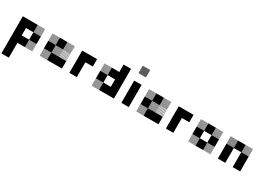

<svg xmlns="http://www.w3.org/2000/svg" viewBox="38 -2116 5257 3733"><g transform="rotate(30 2666.5 -250.0)"><path d="M500.8 -155.8 489.2 -167.5H495L500.8 -161.7ZM500.8 -141.7 475 -167.5H480.8L500.8 -147.5ZM500.8 -127.5 460.8 -167.5H466.7L500.8 -133.3ZM500.8 -113.3 446.7 -167.5H452.5L500.8 -119.2ZM500.8 -99.2 432.5 -167.5H438.3L500.8 -105ZM500.8 -85 418.3 -167.5H424.2L500.8 -90.8ZM500.8 -70.8 404.2 -167.5H410L500.8 -76.7ZM500.8 -56.7 390 -167.5H395.8L500.8 -62.5ZM500.8 -42.5 375.8 -167.5H381.7L500.8 -48.3ZM500.8 -28.3 361.7 -167.5H367.5L500.8 -34.2ZM500.8 -14.2 347.5 -167.5H353.3L500.8 -20ZM500.8 0 333.3 -167.5H339.2L500.8 -5.8ZM487.5 0.8 332.5 -154.2V-160L493.3 0.8ZM473.3 0.8 332.5 -140V-145.8L479.2 0.8ZM459.2 0.8 332.5 -125.8V-131.7L465 0.8ZM445 0.8 332.5 -111.7V-117.5L450.8 0.8ZM430 0.8 332.5 -96.7V-103.3L436.7 0.8ZM416.7 0.8 332.5 -83.3V-89.2L422.5 0.8ZM402.5 0.8 332.5 -69.2V-75L408.3 0.8ZM388.3 0.8 332.5 -55V-60.8L394.2 0.8ZM374.2 0.8 332.5 -40.8V-46.7L380 0.8ZM360 0.8 332.5 -26.7V-32.5L365.8 0.8ZM345.8 0.8 332.5 -12.5V-18.3L351.7 0.8ZM500.8 -489.2 489.2 -500.8H495L500.8 -495ZM500.8 -475 475 -500.8H480.8L500.8 -480.8ZM500.8 -460.8 460.8 -500.8H466.7L500.8 -466.7ZM500.8 -446.7 446.7 -500.8H452.5L500.8 -452.5ZM500.8 -432.5 432.5 -500.8H438.3L500.8 -438.3ZM500.8 -418.3 418.3 -500.8H424.2L500.8 -424.2ZM500.8 -404.2 404.2 -500.8H410L500.8 -410ZM500.8 -390 390 -500.8H395.8L500.8 -395.8ZM500.8 -375.8 375.8 -500.8H381.7L500.8 -381.7ZM500.8 -361.7 361.7 -500.8H367.5L500.8 -367.5ZM500.8 -347.5 347.5 -500.8H353.3L500.8 -353.3ZM500.8 -333.3 333.3 -500.8H339.2L500.8 -339.2ZM487.5 -332.5 332.5 -487.5V-493.3L493.3 -332.5ZM473.3 -332.5 332.5 -473.3V-479.2L479.2 -332.5ZM459.2 -332.5 332.5 -459.2V-465L465 -332.5ZM445 -332.5 332.5 -445V-450.8L450.8 -332.5ZM430 -332.5 332.5 -430V-436.7L436.7 -332.5ZM416.7 -332.5 332.5 -416.7V-422.5L422.5 -332.5ZM402.5 -332.5 332.5 -402.5V-408.3L408.3 -332.5ZM388.3 -332.5 332.5 -388.3V-394.2L394.2 -332.5ZM374.2 -332.5 332.5 -374.2V-380L380 -332.5ZM360 -332.5 332.5 -360V-365.8L365.8 -332.5ZM345.8 -332.5 332.5 -345.8V-351.7L351.7 -332.5ZM0 166.7H166.7V333.3H0ZM0 0H166.7V333.3H0ZM166.7 -166.7H333.3V0H166.7ZM0 -166.7H333.3V0H0ZM0 -166.7H166.7V166.7H0ZM333.3 -333.3H500V-166.7H333.3ZM0 -333.3H166.7V0H0ZM166.7 -500H333.3V-333.3H166.7ZM0 -500H333.3V-333.3H0ZM0 -500H166.7V-166.7H0Z M1000 -166.7H1166.7V0H1000ZM833.3 -166.7H1000V0H833.3ZM834.2 -155.8 822.5 -167.5H828.3L834.2 -161.7ZM834.2 -141.7 808.3 -167.5H814.2L834.2 -147.5ZM834.2 -127.5 794.2 -167.5H800L834.2 -133.3ZM834.2 -113.3 780 -167.5H785.8L834.2 -119.2ZM834.2 -99.2 765.8 -167.5H771.7L834.2 -105ZM834.2 -85 751.7 -167.5H757.5L834.2 -90.8ZM834.2 -70.8 737.5 -167.5H743.3L834.2 -76.7ZM834.2 -56.7 723.3 -167.5H729.2L834.2 -62.5ZM834.2 -42.5 709.2 -167.5H715L834.2 -48.3ZM834.2 -28.3 695 -167.5H700.8L834.2 -34.2ZM834.2 -14.2 680.8 -167.5H686.7L834.2 -20ZM834.2 0 666.7 -167.5H672.5L834.2 -5.8ZM820.8 0.8 665.8 -154.2V-160L826.7 0.8ZM806.7 0.8 665.8 -140V-145.8L812.5 0.8ZM792.5 0.8 665.8 -125.8V-131.7L798.3 0.8ZM778.3 0.8 665.8 -111.7V-117.5L784.2 0.8ZM763.3 0.8 665.8 -96.7V-103.3L770 0.8ZM750 0.8 665.8 -83.3V-89.2L755.8 0.8ZM735.8 0.8 665.8 -69.2V-75L741.7 0.8ZM721.7 0.8 665.8 -55V-60.8L727.5 0.8ZM707.5 0.8 665.8 -40.8V-46.7L713.3 0.8ZM693.3 0.8 665.8 -26.7V-32.5L699.2 0.8ZM679.2 0.8 665.8 -12.5V-18.3L685 0.8ZM1000.8 -163.3 996.7 -167.5H1000.8ZM1000.8 -142.5 975.8 -167.5H981.7L1000.8 -148.3ZM1000.8 -121.7 955 -167.5H960.8L1000.8 -127.5ZM1000.8 -100.8 934.2 -167.5H940L1000.8 -106.7ZM1000.8 -80 913.3 -167.5H919.2L1000.8 -85.8ZM1000.8 -59.2 892.5 -167.5H898.3L1000.8 -65ZM1000.8 -38.3 871.7 -167.5H876.7L1000.8 -43.3ZM1000.8 -17.5 850.8 -167.5H856.7L1000.8 -23.3ZM998.3 0.8 832.5 -165 835.8 -167.5 1000.8 -2.5ZM977.5 0.8 832.5 -144.2V-150L983.3 0.8ZM956.7 0.8 832.5 -123.3V-129.2L962.5 0.8ZM935.8 0.8 832.5 -102.5V-108.3L941.7 0.8ZM915 0.8 832.5 -81.7V-86.7L920 0.8ZM894.2 0.8 832.5 -60.8V-66.7L900 0.8ZM873.3 0.8 832.5 -40V-45.8L879.2 0.8ZM852.5 0.8 832.5 -19.2V-25L858.3 0.8ZM1000.8 -167.5H1002.5L1000.8 -169.2ZM834.2 -155.8 822.5 -167.5H828.3L834.2 -161.7ZM834.2 -141.7 808.3 -167.5H814.2L834.2 -147.5ZM834.2 -127.5 794.2 -167.5H800L834.2 -133.3ZM834.2 -113.3 780 -167.5H785.8L834.2 -119.2ZM834.2 -99.2 765.8 -167.5H771.7L834.2 -105ZM834.2 -85 751.7 -167.5H757.5L834.2 -90.8ZM834.2 -70.8 737.5 -167.5H743.3L834.2 -76.7ZM834.2 -56.7 723.3 -167.5H729.2L834.2 -62.5ZM834.2 -42.5 709.2 -167.5H715L834.2 -48.3ZM834.2 -28.3 695 -167.5H700.8L834.2 -34.2ZM834.2 -14.2 680.8 -167.5H686.7L834.2 -20ZM834.2 0 666.7 -167.5H672.5L834.2 -5.8ZM820.8 0.8 665.8 -154.2V-160L826.7 0.8ZM806.7 0.8 665.8 -140V-145.8L812.5 0.8ZM792.5 0.8 665.8 -125.8V-131.7L798.3 0.8ZM778.3 0.8 665.8 -111.7V-117.5L784.2 0.8ZM763.3 0.8 665.8 -96.7V-103.3L770 0.8ZM750 0.8 665.8 -83.3V-89.2L755.8 0.8ZM735.8 0.8 665.8 -69.2V-75L741.7 0.8ZM721.7 0.8 665.8 -55V-60.8L727.5 0.8ZM707.5 0.8 665.8 -40.8V-46.7L713.3 0.8ZM693.3 0.8 665.8 -26.7V-32.5L699.2 0.8ZM679.2 0.8 665.8 -12.5V-18.3L685 0.8ZM1167.5 -330 1163.3 -334.2H1167.5ZM1167.5 -309.2 1142.5 -334.2H1148.3L1167.5 -315ZM1167.5 -288.3 1121.7 -334.2H1127.5L1167.5 -294.2ZM1167.5 -267.5 1100.8 -334.2H1106.7L1167.5 -273.3ZM1167.5 -246.7 1080 -334.2H1085.8L1167.5 -252.5ZM1167.5 -225.8 1059.2 -334.2H1065L1167.5 -231.7ZM1167.5 -205 1038.3 -334.2H1043.3L1167.5 -210ZM1167.5 -184.2 1017.5 -334.2H1023.3L1167.5 -190ZM1165 -165.8 999.2 -331.7 1002.5 -334.2 1167.5 -169.2ZM1144.2 -165.8 999.2 -310.8V-316.7L1150 -165.8ZM1123.3 -165.8 999.2 -290V-295.8L1129.2 -165.8ZM1102.5 -165.8 999.2 -269.2V-275L1108.3 -165.8ZM1081.7 -165.8 999.2 -248.3V-253.3L1086.7 -165.8ZM1060.8 -165.8 999.2 -227.5V-233.3L1066.7 -165.8ZM1040 -165.8 999.2 -206.7V-212.5L1045.8 -165.8ZM1019.2 -165.8 999.2 -185.8V-191.7L1025 -165.8ZM1167.5 -334.2H1169.2L1167.5 -335.8ZM1000.8 -322.5 989.2 -334.2H995L1000.8 -328.3ZM1000.8 -308.3 975 -334.2H980.8L1000.8 -314.2ZM1000.8 -294.2 960.8 -334.2H966.7L1000.8 -300ZM1000.8 -280 946.7 -334.2H952.5L1000.8 -285.8ZM1000.8 -265.8 932.5 -334.2H938.3L1000.8 -271.7ZM1000.8 -251.7 918.3 -334.2H924.2L1000.8 -257.5ZM1000.8 -237.5 904.2 -334.2H910L1000.8 -243.3ZM1000.8 -223.3 890 -334.2H895.8L1000.8 -229.2ZM1000.8 -209.2 875.8 -334.2H881.7L1000.8 -215ZM1000.8 -195 861.7 -334.2H867.5L1000.8 -200.8ZM1000.8 -180.8 847.5 -334.2H853.3L1000.8 -186.7ZM1000.8 -166.7 833.3 -334.2H839.2L1000.8 -172.5ZM987.5 -165.8 832.5 -320.8V-326.7L993.3 -165.8ZM973.3 -165.8 832.5 -306.7V-312.5L979.2 -165.8ZM959.2 -165.8 832.5 -292.5V-298.3L965 -165.8ZM945 -165.8 832.5 -278.3V-284.2L950.8 -165.8ZM930 -165.8 832.5 -263.3V-270L936.7 -165.8ZM916.7 -165.8 832.5 -250V-255.8L922.5 -165.8ZM902.5 -165.8 832.5 -235.8V-241.7L908.3 -165.8ZM888.3 -165.8 832.5 -221.7V-227.5L894.2 -165.8ZM874.2 -165.8 832.5 -207.5V-213.3L880 -165.8ZM860 -165.8 832.5 -193.3V-199.2L865.8 -165.8ZM845.8 -165.8 832.5 -179.2V-185L851.7 -165.8ZM1167.5 -489.2 1155.8 -500.8H1161.7L1167.5 -495ZM1167.5 -475 1141.7 -500.8H1147.5L1167.5 -480.8ZM1167.5 -460.8 1127.5 -500.8H1133.3L1167.5 -466.7ZM1167.5 -446.7 1113.3 -500.8H1119.2L1167.5 -452.5ZM1167.5 -432.5 1099.2 -500.8H1105L1167.5 -438.3ZM1167.5 -418.3 1085 -500.8H1090.8L1167.5 -424.2ZM1167.5 -404.2 1070.8 -500.8H1076.7L1167.5 -410ZM1167.5 -390 1056.7 -500.8H1062.5L1167.5 -395.8ZM1167.5 -375.8 1042.5 -500.8H1048.3L1167.5 -381.7ZM1167.5 -361.7 1028.3 -500.8H1034.2L1167.5 -367.5ZM1167.5 -347.5 1014.2 -500.8H1020L1167.5 -353.3ZM1167.5 -333.3 1000 -500.8H1005.8L1167.5 -339.2ZM1154.2 -332.5 999.2 -487.5V-493.3L1160 -332.5ZM1140 -332.5 999.2 -473.3V-479.2L1145.8 -332.5ZM1125.8 -332.5 999.2 -459.2V-465L1131.7 -332.5ZM1111.7 -332.5 999.2 -445V-450.8L1117.5 -332.5ZM1096.7 -332.5 999.2 -430V-436.7L1103.3 -332.5ZM1083.3 -332.5 999.2 -416.7V-422.5L1089.2 -332.5ZM1069.2 -332.5 999.2 -402.5V-408.3L1075 -332.5ZM1055 -332.5 999.2 -388.3V-394.2L1060.8 -332.5ZM1040.8 -332.5 999.2 -374.2V-380L1046.7 -332.5ZM1026.7 -332.5 999.2 -360V-365.8L1032.5 -332.5ZM1012.5 -332.5 999.2 -345.8V-351.7L1018.3 -332.5ZM834.2 -489.2 822.5 -500.8H828.3L834.2 -495ZM834.2 -475 808.3 -500.8H814.2L834.2 -480.8ZM834.2 -460.8 794.2 -500.8H800L834.2 -466.7ZM834.2 -446.7 780 -500.8H785.8L834.2 -452.5ZM834.2 -432.5 765.8 -500.8H771.7L834.2 -438.3ZM834.2 -418.3 751.7 -500.8H757.5L834.2 -424.2ZM834.2 -404.2 737.5 -500.8H743.3L834.2 -410ZM834.2 -390 723.3 -500.8H729.2L834.2 -395.8ZM834.2 -375.8 709.2 -500.8H715L834.2 -381.7ZM834.2 -361.7 695 -500.8H700.8L834.2 -367.5ZM834.2 -347.5 680.8 -500.8H686.7L834.2 -353.3ZM834.2 -333.3 666.7 -500.8H672.5L834.2 -339.2ZM820.8 -332.5 665.8 -487.5V-493.3L826.7 -332.5ZM806.7 -332.5 665.8 -473.3V-479.2L812.5 -332.5ZM792.5 -332.5 665.8 -459.2V-465L798.3 -332.5ZM778.3 -332.5 665.8 -445V-450.8L784.2 -332.5ZM763.3 -332.5 665.8 -430V-436.7L770 -332.5ZM750 -332.5 665.8 -416.7V-422.5L755.8 -332.5ZM735.8 -332.5 665.8 -402.5V-408.3L741.7 -332.5ZM721.7 -332.5 665.8 -388.3V-394.2L727.5 -332.5ZM707.5 -332.5 665.8 -374.2V-380L713.3 -332.5ZM693.3 -332.5 665.8 -360V-365.8L699.2 -332.5ZM679.2 -332.5 665.8 -345.8V-351.7L685 -332.5ZM666.7 -333.3H833.3V-166.7H666.7ZM833.3 -500H1000V-333.3H833.3Z M1333.3 -166.7H1500V0H1333.3ZM1333.3 -333.3H1500V0H1333.3ZM1500 -500H1666.7V-333.3H1500ZM1333.3 -500H1666.7V-333.3H1333.3ZM1333.3 -500H1500V-166.7H1333.3Z M2000.8 -155.8 1989.2 -167.5H1995L2000.8 -161.7ZM2000.8 -141.7 1975 -167.5H1980.8L2000.8 -147.5ZM2000.8 -127.5 1960.8 -167.5H1966.7L2000.8 -133.3ZM2000.8 -113.3 1946.7 -167.5H1952.5L2000.8 -119.2ZM2000.8 -99.2 1932.5 -167.5H1938.3L2000.8 -105ZM2000.8 -85 1918.3 -167.5H1924.2L2000.8 -90.8ZM2000.8 -70.8 1904.2 -167.5H1910L2000.8 -76.7ZM2000.8 -56.7 1890 -167.5H1895.8L2000.8 -62.5ZM2000.8 -42.5 1875.8 -167.5H1881.7L2000.8 -48.3ZM2000.8 -28.3 1861.7 -167.5H1867.5L2000.8 -34.2ZM2000.8 -14.2 1847.5 -167.5H1853.3L2000.8 -20ZM2000.8 0 1833.3 -167.5H1839.2L2000.8 -5.8ZM1987.5 0.8 1832.5 -154.2V-160L1993.3 0.8ZM1973.3 0.8 1832.5 -140V-145.8L1979.2 0.8ZM1959.2 0.8 1832.5 -125.8V-131.7L1965 0.8ZM1945 0.8 1832.5 -111.7V-117.5L1950.8 0.8ZM1930 0.8 1832.5 -96.7V-103.3L1936.7 0.8ZM1916.7 0.8 1832.5 -83.3V-89.2L1922.5 0.8ZM1902.5 0.8 1832.5 -69.2V-75L1908.3 0.8ZM1888.3 0.8 1832.5 -55V-60.8L1894.2 0.8ZM1874.2 0.8 1832.5 -40.8V-46.7L1880 0.8ZM1860 0.8 1832.5 -26.7V-32.5L1865.8 0.8ZM1845.8 0.8 1832.5 -12.5V-18.3L1851.7 0.8ZM2000.8 -489.2 1989.2 -500.8H1995L2000.8 -495ZM2000.8 -475 1975 -500.8H1980.8L2000.8 -480.8ZM2000.8 -460.8 1960.8 -500.8H1966.7L2000.8 -466.7ZM2000.8 -446.7 1946.7 -500.8H1952.5L2000.8 -452.5ZM2000.8 -432.5 1932.5 -500.8H1938.3L2000.8 -438.3ZM2000.8 -418.3 1918.3 -500.8H1924.2L2000.8 -424.2ZM2000.8 -404.2 1904.2 -500.8H1910L2000.8 -410ZM2000.8 -390 1890 -500.8H1895.8L2000.8 -395.8ZM2000.8 -375.8 1875.8 -500.8H1881.7L2000.8 -381.7ZM2000.8 -361.7 1861.7 -500.8H1867.5L2000.8 -367.5ZM2000.8 -347.5 1847.5 -500.8H1853.3L2000.8 -353.3ZM2000.8 -333.3 1833.3 -500.8H1839.2L2000.8 -339.2ZM1987.5 -332.5 1832.5 -487.5V-493.3L1993.3 -332.5ZM1973.3 -332.5 1832.5 -473.3V-479.2L1979.2 -332.5ZM1959.2 -332.5 1832.5 -459.2V-465L1965 -332.5ZM1945 -332.5 1832.5 -445V-450.8L1950.8 -332.5ZM1930 -332.5 1832.5 -430V-436.7L1936.7 -332.5ZM1916.7 -332.5 1832.5 -416.7V-422.5L1922.5 -332.5ZM1902.5 -332.5 1832.5 -402.5V-408.3L1908.3 -332.5ZM1888.3 -332.5 1832.5 -388.3V-394.2L1894.2 -332.5ZM1874.2 -332.5 1832.5 -374.2V-380L1880 -332.5ZM1860 -332.5 1832.5 -360V-365.8L1865.8 -332.5ZM1845.8 -332.5 1832.5 -345.8V-351.7L1851.7 -332.5ZM2166.7 -166.7H2333.3V0H2166.7ZM2000 -166.7H2333.3V0H2000ZM2166.7 -333.3H2333.3V0H2166.7ZM1833.3 -333.3H2000V-166.7H1833.3ZM2166.7 -500H2333.3V-166.7H2166.7ZM2000 -500H2333.3V-333.3H2000ZM2166.7 -666.7H2333.3V-333.3H2166.7Z M2667.5 -826.7 2660 -834.2H2665.8L2667.5 -832.5ZM2667.5 -817.5 2650.8 -834.2H2656.7L2667.5 -823.3ZM2667.5 -808.3 2641.7 -834.2H2647.5L2667.5 -814.2ZM2667.5 -799.2 2632.5 -834.2H2638.3L2667.5 -805ZM2667.5 -790 2623.3 -834.2H2629.2L2667.5 -795.8ZM2667.5 -780.8 2614.2 -834.2H2620L2667.5 -786.7ZM2667.5 -771.7 2605 -834.2H2610.8L2667.5 -777.5ZM2667.5 -762.5 2595.8 -834.2H2601.7L2667.5 -768.3ZM2667.5 -753.3 2586.7 -834.2H2592.5L2667.5 -759.2ZM2667.5 -744.2 2577.5 -834.2H2583.3L2667.5 -750ZM2667.5 -735 2568.3 -834.2H2574.2L2667.5 -740.8ZM2667.5 -725.8 2559.2 -834.2H2565L2667.5 -731.7ZM2667.5 -716.7 2550 -834.2H2555.8L2667.5 -722.5ZM2667.5 -707.5 2540.8 -834.2H2546.7L2667.5 -713.3ZM2667.5 -698.3 2531.7 -834.2H2537.5L2667.5 -704.2ZM2667.5 -689.2 2522.5 -834.2H2528.3L2667.5 -695ZM2667.5 -680 2513.3 -834.2H2519.2L2667.5 -685.8ZM2667.5 -670.8 2504.2 -834.2H2510L2667.5 -676.7ZM2663.3 -665.8 2499.2 -830 2500.8 -834.2 2667.5 -667.5ZM2654.2 -665.8 2499.2 -820.8V-826.7L2660 -665.8ZM2645 -665.8 2499.2 -811.7V-817.5L2650.8 -665.8ZM2635.8 -665.8 2499.2 -802.5V-808.3L2641.7 -665.8ZM2626.7 -665.8 2499.2 -793.3V-799.2L2632.5 -665.8ZM2617.5 -665.8 2499.2 -784.2V-790L2623.3 -665.8ZM2608.3 -665.8 2499.2 -775V-780.8L2614.2 -665.8ZM2599.2 -665.8 2499.2 -765.8V-771.7L2605 -665.8ZM2590 -665.8 2499.2 -756.7V-762.5L2595.8 -665.8ZM2580.8 -665.8 2499.2 -747.5V-753.3L2586.7 -665.8ZM2571.7 -665.8 2499.2 -738.3V-744.2L2577.5 -665.8ZM2562.5 -665.8 2499.2 -729.2V-735L2568.3 -665.8ZM2553.3 -665.8 2499.2 -720V-725.8L2559.2 -665.8ZM2543.3 -665.8 2499.2 -710V-716.7L2550 -665.8ZM2535 -665.8 2499.2 -701.7V-707.5L2540.8 -665.8ZM2525.8 -665.8 2499.2 -692.5V-698.3L2531.7 -665.8ZM2516.7 -665.8 2499.2 -683.3V-689.2L2522.5 -665.8ZM2507.5 -665.8 2499.2 -674.2V-680L2513.3 -665.8ZM2500 -166.7H2666.7V0H2500ZM2500 -333.3H2666.7V0H2500ZM2500 -500H2666.7V-166.7H2500Z M3166.7 -166.7H3333.3V0H3166.7ZM3000 -166.7H3166.7V0H3000ZM3000.8 -155.8 2989.2 -167.5H2995L3000.8 -161.7ZM3000.8 -141.7 2975 -167.5H2980.8L3000.8 -147.5ZM3000.8 -127.5 2960.8 -167.5H2966.7L3000.8 -133.3ZM3000.8 -113.3 2946.7 -167.5H2952.5L3000.8 -119.2ZM3000.8 -99.2 2932.5 -167.5H2938.3L3000.8 -105ZM3000.8 -85 2918.3 -167.5H2924.2L3000.8 -90.8ZM3000.8 -70.8 2904.2 -167.5H2910L3000.8 -76.7ZM3000.8 -56.7 2890 -167.5H2895.8L3000.8 -62.5ZM3000.8 -42.5 2875.8 -167.5H2881.7L3000.8 -48.3ZM3000.8 -28.3 2861.7 -167.5H2867.5L3000.8 -34.2ZM3000.8 -14.2 2847.5 -167.5H2853.3L3000.8 -20ZM3000.8 0 2833.3 -167.5H2839.2L3000.8 -5.8ZM2987.5 0.8 2832.5 -154.2V-160L2993.3 0.8ZM2973.3 0.8 2832.5 -140V-145.8L2979.2 0.8ZM2959.2 0.8 2832.5 -125.8V-131.7L2965 0.8ZM2945 0.8 2832.5 -111.7V-117.5L2950.8 0.8ZM2930 0.8 2832.5 -96.7V-103.3L2936.7 0.8ZM2916.7 0.8 2832.5 -83.3V-89.2L2922.5 0.8ZM2902.5 0.8 2832.5 -69.2V-75L2908.3 0.8ZM2888.3 0.8 2832.5 -55V-60.8L2894.2 0.8ZM2874.2 0.8 2832.5 -40.8V-46.7L2880 0.8ZM2860 0.8 2832.5 -26.7V-32.5L2865.8 0.8ZM2845.8 0.8 2832.5 -12.5V-18.3L2851.7 0.8ZM3167.5 -163.3 3163.3 -167.5H3167.5ZM3167.5 -142.5 3142.5 -167.5H3148.3L3167.5 -148.3ZM3167.5 -121.7 3121.7 -167.5H3127.5L3167.5 -127.5ZM3167.5 -100.8 3100.8 -167.5H3106.7L3167.5 -106.7ZM3167.5 -80 3080 -167.5H3085.8L3167.5 -85.8ZM3167.5 -59.2 3059.2 -167.5H3065L3167.5 -65ZM3167.5 -38.3 3038.3 -167.5H3043.3L3167.5 -43.3ZM3167.5 -17.5 3017.5 -167.5H3023.3L3167.5 -23.3ZM3165 0.8 2999.2 -165 3002.5 -167.5 3167.5 -2.5ZM3144.2 0.8 2999.2 -144.2V-150L3150 0.8ZM3123.3 0.8 2999.2 -123.3V-129.2L3129.2 0.8ZM3102.5 0.8 2999.2 -102.5V-108.3L3108.3 0.8ZM3081.7 0.8 2999.2 -81.7V-86.7L3086.7 0.8ZM3060.8 0.8 2999.2 -60.8V-66.7L3066.7 0.8ZM3040 0.8 2999.2 -40V-45.8L3045.8 0.8ZM3019.2 0.8 2999.2 -19.2V-25L3025 0.8ZM3167.5 -167.5H3169.2L3167.5 -169.2ZM3000.8 -155.8 2989.2 -167.5H2995L3000.8 -161.7ZM3000.8 -141.7 2975 -167.5H2980.8L3000.8 -147.5ZM3000.8 -127.5 2960.8 -167.5H2966.7L3000.8 -133.3ZM3000.8 -113.3 2946.7 -167.5H2952.5L3000.8 -119.2ZM3000.8 -99.2 2932.5 -167.5H2938.3L3000.8 -105ZM3000.8 -85 2918.3 -167.5H2924.2L3000.8 -90.8ZM3000.8 -70.8 2904.2 -167.5H2910L3000.8 -76.7ZM3000.8 -56.7 2890 -167.5H2895.8L3000.8 -62.5ZM3000.8 -42.5 2875.8 -167.5H2881.7L3000.8 -48.3ZM3000.8 -28.3 2861.7 -167.5H2867.5L3000.8 -34.2ZM3000.8 -14.2 2847.5 -167.5H2853.3L3000.8 -20ZM3000.8 0 2833.3 -167.5H2839.2L3000.8 -5.8ZM2987.5 0.8 2832.5 -154.2V-160L2993.3 0.8ZM2973.3 0.8 2832.5 -140V-145.8L2979.2 0.8ZM2959.2 0.8 2832.5 -125.8V-131.7L2965 0.8ZM2945 0.8 2832.5 -111.7V-117.5L2950.8 0.8ZM2930 0.8 2832.5 -96.7V-103.3L2936.7 0.8ZM2916.7 0.8 2832.5 -83.3V-89.2L2922.5 0.8ZM2902.5 0.8 2832.5 -69.2V-75L2908.3 0.8ZM2888.3 0.8 2832.5 -55V-60.8L2894.2 0.8ZM2874.2 0.8 2832.5 -40.8V-46.7L2880 0.8ZM2860 0.8 2832.5 -26.7V-32.5L2865.8 0.8ZM2845.8 0.8 2832.5 -12.5V-18.3L2851.7 0.8ZM3334.2 -330 3330 -334.2H3334.2ZM3334.2 -309.2 3309.2 -334.2H3315L3334.2 -315ZM3334.2 -288.3 3288.3 -334.2H3294.2L3334.2 -294.2ZM3334.2 -267.5 3267.5 -334.2H3273.3L3334.2 -273.3ZM3334.2 -246.7 3246.7 -334.2H3252.5L3334.2 -252.5ZM3334.2 -225.8 3225.8 -334.2H3231.7L3334.2 -231.7ZM3334.2 -205 3205 -334.2H3210L3334.2 -210ZM3334.2 -184.2 3184.2 -334.2H3190L3334.2 -190ZM3331.7 -165.8 3165.8 -331.7 3169.2 -334.2 3334.2 -169.2ZM3310.8 -165.8 3165.8 -310.8V-316.7L3316.7 -165.8ZM3290 -165.8 3165.8 -290V-295.8L3295.8 -165.8ZM3269.2 -165.8 3165.8 -269.2V-275L3275 -165.8ZM3248.3 -165.8 3165.8 -248.3V-253.3L3253.3 -165.8ZM3227.5 -165.8 3165.8 -227.5V-233.3L3233.3 -165.8ZM3206.7 -165.8 3165.8 -206.7V-212.5L3212.5 -165.8ZM3185.8 -165.8 3165.8 -185.8V-191.7L3191.7 -165.8ZM3334.2 -334.2H3335.8L3334.2 -335.8ZM3167.5 -322.5 3155.8 -334.2H3161.7L3167.5 -328.3ZM3167.5 -308.3 3141.7 -334.2H3147.5L3167.5 -314.2ZM3167.5 -294.2 3127.5 -334.2H3133.3L3167.5 -300ZM3167.5 -280 3113.3 -334.2H3119.2L3167.5 -285.8ZM3167.5 -265.8 3099.2 -334.2H3105L3167.5 -271.7ZM3167.5 -251.7 3085 -334.2H3090.8L3167.5 -257.5ZM3167.5 -237.5 3070.8 -334.2H3076.7L3167.5 -243.3ZM3167.5 -223.3 3056.7 -334.2H3062.5L3167.5 -229.2ZM3167.5 -209.2 3042.5 -334.2H3048.3L3167.5 -215ZM3167.5 -195 3028.3 -334.2H3034.2L3167.5 -200.8ZM3167.5 -180.8 3014.2 -334.2H3020L3167.5 -186.7ZM3167.5 -166.7 3000 -334.2H3005.8L3167.5 -172.5ZM3154.2 -165.8 2999.2 -320.8V-326.7L3160 -165.8ZM3140 -165.8 2999.2 -306.7V-312.5L3145.8 -165.8ZM3125.8 -165.8 2999.2 -292.5V-298.3L3131.7 -165.8ZM3111.7 -165.8 2999.2 -278.3V-284.2L3117.5 -165.8ZM3096.7 -165.8 2999.2 -263.3V-270L3103.3 -165.8ZM3083.3 -165.8 2999.2 -250V-255.8L3089.2 -165.8ZM3069.2 -165.8 2999.2 -235.8V-241.7L3075 -165.8ZM3055 -165.8 2999.2 -221.7V-227.5L3060.8 -165.8ZM3040.8 -165.8 2999.2 -207.5V-213.3L3046.7 -165.8ZM3026.7 -165.8 2999.2 -193.3V-199.2L3032.5 -165.8ZM3012.5 -165.8 2999.2 -179.2V-185L3018.3 -165.8ZM3334.2 -489.2 3322.5 -500.8H3328.3L3334.2 -495ZM3334.2 -475 3308.3 -500.8H3314.2L3334.2 -480.8ZM3334.2 -460.8 3294.2 -500.8H3300L3334.2 -466.7ZM3334.2 -446.7 3280 -500.8H3285.8L3334.2 -452.5ZM3334.2 -432.5 3265.8 -500.8H3271.7L3334.2 -438.3ZM3334.2 -418.3 3251.7 -500.8H3257.5L3334.2 -424.2ZM3334.2 -404.2 3237.5 -500.8H3243.3L3334.2 -410ZM3334.2 -390 3223.3 -500.8H3229.2L3334.2 -395.8ZM3334.2 -375.8 3209.2 -500.8H3215L3334.2 -381.7ZM3334.2 -361.7 3195 -500.8H3200.8L3334.2 -367.5ZM3334.2 -347.5 3180.8 -500.8H3186.7L3334.2 -353.3ZM3334.2 -333.3 3166.7 -500.8H3172.5L3334.2 -339.2ZM3320.8 -332.5 3165.8 -487.5V-493.3L3326.7 -332.5ZM3306.7 -332.5 3165.8 -473.3V-479.2L3312.5 -332.5ZM3292.5 -332.5 3165.8 -459.2V-465L3298.3 -332.5ZM3278.3 -332.5 3165.8 -445V-450.8L3284.2 -332.5ZM3263.3 -332.5 3165.8 -430V-436.7L3270 -332.5ZM3250 -332.5 3165.8 -416.7V-422.5L3255.8 -332.5ZM3235.8 -332.5 3165.8 -402.5V-408.3L3241.7 -332.5ZM3221.7 -332.5 3165.8 -388.3V-394.2L3227.5 -332.5ZM3207.5 -332.5 3165.8 -374.2V-380L3213.3 -332.5ZM3193.3 -332.5 3165.8 -360V-365.8L3199.2 -332.5ZM3179.2 -332.5 3165.8 -345.8V-351.7L3185 -332.5ZM3000.8 -489.2 2989.2 -500.8H2995L3000.8 -495ZM3000.8 -475 2975 -500.8H2980.8L3000.8 -480.8ZM3000.8 -460.8 2960.8 -500.8H2966.7L3000.8 -466.7ZM3000.8 -446.7 2946.7 -500.8H2952.5L3000.8 -452.5ZM3000.8 -432.5 2932.5 -500.8H2938.3L3000.8 -438.3ZM3000.8 -418.3 2918.3 -500.8H2924.2L3000.8 -424.2ZM3000.8 -404.2 2904.2 -500.8H2910L3000.8 -410ZM3000.8 -390 2890 -500.8H2895.8L3000.8 -395.8ZM3000.8 -375.8 2875.8 -500.8H2881.7L3000.8 -381.7ZM3000.8 -361.7 2861.7 -500.8H2867.5L3000.8 -367.5ZM3000.8 -347.5 2847.5 -500.8H2853.3L3000.8 -353.3ZM3000.8 -333.3 2833.3 -500.8H2839.2L3000.8 -339.2ZM2987.5 -332.5 2832.5 -487.5V-493.3L2993.3 -332.5ZM2973.3 -332.5 2832.5 -473.3V-479.2L2979.2 -332.5ZM2959.2 -332.5 2832.5 -459.2V-465L2965 -332.5ZM2945 -332.5 2832.5 -445V-450.8L2950.8 -332.5ZM2930 -332.5 2832.5 -430V-436.7L2936.7 -332.5ZM2916.7 -332.5 2832.5 -416.7V-422.5L2922.5 -332.5ZM2902.5 -332.5 2832.5 -402.5V-408.3L2908.3 -332.5ZM2888.3 -332.5 2832.5 -388.3V-394.2L2894.2 -332.5ZM2874.2 -332.5 2832.5 -374.2V-380L2880 -332.5ZM2860 -332.5 2832.5 -360V-365.8L2865.8 -332.5ZM2845.8 -332.5 2832.5 -345.8V-351.7L2851.7 -332.5ZM2833.3 -333.3H3000V-166.7H2833.3ZM3000 -500H3166.7V-333.3H3000Z M3500 -166.7H3666.7V0H3500ZM3500 -333.3H3666.7V0H3500ZM3666.7 -500H3833.3V-333.3H3666.7ZM3500 -500H3833.3V-333.3H3500ZM3500 -500H3666.7V-166.7H3500Z M4500.8 -155.8 4489.2 -167.5H4495L4500.8 -161.7ZM4500.8 -141.7 4475 -167.5H4480.8L4500.8 -147.5ZM4500.8 -127.5 4460.8 -167.5H4466.7L4500.8 -133.3ZM4500.8 -113.3 4446.7 -167.5H4452.5L4500.8 -119.2ZM4500.8 -99.2 4432.5 -167.5H4438.3L4500.8 -105ZM4500.8 -85 4418.3 -167.5H4424.2L4500.8 -90.8ZM4500.8 -70.8 4404.2 -167.5H4410L4500.8 -76.7ZM4500.8 -56.7 4390 -167.5H4395.8L4500.8 -62.5ZM4500.8 -42.5 4375.8 -167.5H4381.7L4500.8 -48.3ZM4500.8 -28.3 4361.7 -167.5H4367.5L4500.8 -34.2ZM4500.8 -14.2 4347.5 -167.5H4353.3L4500.8 -20ZM4500.8 0 4333.3 -167.5H4339.2L4500.8 -5.8ZM4487.5 0.8 4332.5 -154.2V-160L4493.3 0.8ZM4473.3 0.8 4332.5 -140V-145.8L4479.2 0.8ZM4459.2 0.8 4332.5 -125.8V-131.7L4465 0.8ZM4445 0.8 4332.5 -111.7V-117.5L4450.8 0.8ZM4430 0.8 4332.5 -96.7V-103.3L4436.7 0.8ZM4416.7 0.8 4332.5 -83.3V-89.2L4422.5 0.8ZM4402.5 0.8 4332.5 -69.2V-75L4408.3 0.8ZM4388.3 0.8 4332.5 -55V-60.8L4394.2 0.8ZM4374.2 0.8 4332.5 -40.8V-46.7L4380 0.8ZM4360 0.8 4332.5 -26.7V-32.5L4365.8 0.8ZM4345.8 0.8 4332.5 -12.5V-18.3L4351.7 0.8ZM4167.5 -155.8 4155.8 -167.5H4161.7L4167.5 -161.7ZM4167.5 -141.7 4141.7 -167.5H4147.5L4167.5 -147.5ZM4167.5 -127.5 4127.5 -167.5H4133.3L4167.5 -133.3ZM4167.5 -113.3 4113.3 -167.5H4119.2L4167.5 -119.2ZM4167.5 -99.2 4099.2 -167.5H4105L4167.5 -105ZM4167.5 -85 4085 -167.5H4090.8L4167.5 -90.8ZM4167.5 -70.8 4070.8 -167.5H4076.7L4167.5 -76.7ZM4167.5 -56.7 4056.7 -167.5H4062.5L4167.5 -62.5ZM4167.5 -42.5 4042.5 -167.5H4048.3L4167.5 -48.3ZM4167.5 -28.3 4028.3 -167.5H4034.2L4167.5 -34.2ZM4167.5 -14.2 4014.2 -167.5H4020L4167.5 -20ZM4167.5 0 4000 -167.5H4005.8L4167.5 -5.8ZM4154.2 0.8 3999.2 -154.2V-160L4160 0.8ZM4140 0.8 3999.2 -140V-145.8L4145.8 0.8ZM4125.8 0.8 3999.2 -125.8V-131.7L4131.7 0.8ZM4111.7 0.8 3999.2 -111.7V-117.5L4117.5 0.8ZM4096.7 0.8 3999.2 -96.7V-103.3L4103.3 0.8ZM4083.3 0.8 3999.2 -83.3V-89.2L4089.2 0.8ZM4069.2 0.8 3999.2 -69.2V-75L4075 0.8ZM4055 0.8 3999.2 -55V-60.8L4060.8 0.8ZM4040.8 0.8 3999.2 -40.8V-46.7L4046.7 0.8ZM4026.7 0.8 3999.2 -26.7V-32.5L4032.5 0.8ZM4012.5 0.8 3999.2 -12.5V-18.3L4018.3 0.8ZM4500.8 -489.2 4489.2 -500.8H4495L4500.8 -495ZM4500.8 -475 4475 -500.8H4480.8L4500.8 -480.8ZM4500.8 -460.8 4460.8 -500.8H4466.7L4500.8 -466.7ZM4500.8 -446.7 4446.7 -500.8H4452.5L4500.8 -452.5ZM4500.8 -432.5 4432.5 -500.8H4438.3L4500.8 -438.3ZM4500.8 -418.3 4418.3 -500.8H4424.2L4500.8 -424.2ZM4500.8 -404.2 4404.2 -500.8H4410L4500.8 -410ZM4500.8 -390 4390 -500.8H4395.8L4500.8 -395.8ZM4500.8 -375.8 4375.8 -500.8H4381.7L4500.8 -381.7ZM4500.8 -361.7 4361.7 -500.8H4367.5L4500.8 -367.5ZM4500.8 -347.5 4347.5 -500.8H4353.3L4500.8 -353.3ZM4500.8 -333.3 4333.3 -500.8H4339.2L4500.8 -339.2ZM4487.5 -332.5 4332.5 -487.5V-493.3L4493.3 -332.5ZM4473.3 -332.5 4332.5 -473.3V-479.2L4479.2 -332.5ZM4459.2 -332.5 4332.5 -459.2V-465L4465 -332.5ZM4445 -332.5 4332.5 -445V-450.8L4450.8 -332.5ZM4430 -332.5 4332.5 -430V-436.7L4436.7 -332.5ZM4416.7 -332.5 4332.5 -416.7V-422.5L4422.5 -332.5ZM4402.5 -332.5 4332.5 -402.5V-408.3L4408.3 -332.5ZM4388.3 -332.5 4332.5 -388.3V-394.2L4394.2 -332.5ZM4374.2 -332.5 4332.5 -374.2V-380L4380 -332.5ZM4360 -332.5 4332.5 -360V-365.8L4365.8 -332.5ZM4345.8 -332.5 4332.5 -345.8V-351.7L4351.7 -332.5ZM4167.5 -489.2 4155.8 -500.8H4161.7L4167.5 -495ZM4167.5 -475 4141.7 -500.8H4147.5L4167.5 -480.8ZM4167.5 -460.8 4127.5 -500.8H4133.3L4167.5 -466.7ZM4167.5 -446.7 4113.3 -500.8H4119.2L4167.5 -452.5ZM4167.5 -432.5 4099.2 -500.8H4105L4167.5 -438.3ZM4167.5 -418.3 4085 -500.8H4090.8L4167.5 -424.2ZM4167.5 -404.2 4070.8 -500.8H4076.7L4167.5 -410ZM4167.5 -390 4056.7 -500.8H4062.5L4167.5 -395.8ZM4167.5 -375.8 4042.5 -500.8H4048.3L4167.5 -381.7ZM4167.5 -361.7 4028.3 -500.8H4034.2L4167.5 -367.5ZM4167.5 -347.5 4014.2 -500.8H4020L4167.5 -353.3ZM4167.5 -333.3 4000 -500.8H4005.8L4167.5 -339.2ZM4154.2 -332.5 3999.2 -487.5V-493.3L4160 -332.5ZM4140 -332.5 3999.2 -473.3V-479.2L4145.8 -332.5ZM4125.8 -332.5 3999.2 -459.2V-465L4131.7 -332.5ZM4111.7 -332.5 3999.2 -445V-450.8L4117.5 -332.5ZM4096.7 -332.5 3999.2 -430V-436.7L4103.3 -332.5ZM4083.3 -332.5 3999.2 -416.7V-422.5L4089.2 -332.5ZM4069.2 -332.5 3999.2 -402.5V-408.3L4075 -332.5ZM4055 -332.5 3999.2 -388.3V-394.2L4060.8 -332.5ZM4040.8 -332.5 3999.2 -374.2V-380L4046.7 -332.5ZM4026.7 -332.5 3999.2 -360V-365.8L4032.5 -332.5ZM4012.5 -332.5 3999.2 -345.8V-351.7L4018.3 -332.5ZM4166.7 -166.7H4333.3V0H4166.7ZM4333.3 -333.3H4500V-166.7H4333.3ZM4000 -333.3H4166.7V-166.7H4000ZM4166.7 -500H4333.3V-333.3H4166.7Z M5167.5 -489.2 5155.8 -500.8H5161.7L5167.5 -495ZM5167.5 -475 5141.7 -500.8H5147.5L5167.5 -480.8ZM5167.5 -460.8 5127.5 -500.8H5133.3L5167.5 -466.7ZM5167.5 -446.7 5113.3 -500.8H5119.2L5167.5 -452.5ZM5167.5 -432.5 5099.2 -500.8H5105L5167.5 -438.3ZM5167.5 -418.3 5085 -500.8H5090.8L5167.5 -424.2ZM5167.5 -404.2 5070.8 -500.8H5076.7L5167.5 -410ZM5167.5 -390 5056.7 -500.8H5062.5L5167.5 -395.8ZM5167.5 -375.8 5042.5 -500.8H5048.3L5167.5 -381.7ZM5167.5 -361.7 5028.3 -500.8H5034.2L5167.5 -367.5ZM5167.5 -347.5 5014.2 -500.8H5020L5167.5 -353.3ZM5167.5 -333.3 5000 -500.8H5005.8L5167.5 -339.2ZM5154.2 -332.5 4999.2 -487.5V-493.3L5160 -332.5ZM5140 -332.5 4999.2 -473.3V-479.2L5145.8 -332.5ZM5125.8 -332.5 4999.2 -459.2V-465L5131.7 -332.5ZM5111.7 -332.5 4999.2 -445V-450.8L5117.5 -332.5ZM5096.7 -332.5 4999.2 -430V-436.7L5103.3 -332.5ZM5083.3 -332.5 4999.2 -416.7V-422.5L5089.2 -332.5ZM5069.2 -332.5 4999.2 -402.5V-408.3L5075 -332.5ZM5055 -332.5 4999.2 -388.3V-394.2L5060.8 -332.5ZM5040.8 -332.5 4999.2 -374.2V-380L5046.7 -332.5ZM5026.7 -332.5 4999.2 -360V-365.8L5032.5 -332.5ZM5012.5 -332.5 4999.2 -345.8V-351.7L5018.3 -332.5ZM4834.2 -488.3 4821.7 -500.8H4827.5L4834.2 -494.2ZM4834.2 -475.8 4809.2 -500.8H4815L4834.2 -481.7ZM4834.2 -463.3 4796.7 -500.8H4802.5L4834.2 -469.2ZM4834.2 -450.8 4784.2 -500.8H4790L4834.2 -456.7ZM4834.2 -438.3 4771.7 -500.8H4777.5L4834.2 -444.2ZM4834.2 -425.8 4759.2 -500.8H4764.2L4834.2 -430.8ZM4834.2 -413.3 4746.7 -500.8H4752.5L4834.2 -419.2ZM4834.2 -400.8 4734.2 -500.8H4740L4834.2 -406.7ZM4834.2 -388.3 4721.7 -500.8H4727.5L4834.2 -394.2ZM4834.2 -375.8 4709.2 -500.8H4715L4834.2 -381.7ZM4834.2 -363.3 4696.7 -500.8H4702.5L4834.2 -369.2ZM4834.2 -350.8 4684.2 -500.8H4690L4834.2 -356.7ZM4834.2 -338.3 4671.7 -500.8H4677.5L4834.2 -344.2ZM4827.5 -332.5 4665.8 -494.2V-500L4833.3 -332.5ZM4815 -332.5 4665.8 -481.7V-487.5L4820.8 -332.5ZM4802.5 -332.5 4665.8 -469.2V-475L4808.3 -332.5ZM4790 -332.5 4665.8 -456.7V-462.5L4795.8 -332.5ZM4777.5 -332.5 4665.8 -444.2V-450L4783.3 -332.5ZM4764.2 -332.5 4665.8 -430.8V-437.5L4770.8 -332.5ZM4752.5 -332.5 4665.8 -419.2V-425L4758.3 -332.5ZM4740 -332.5 4665.8 -406.7V-412.5L4745.8 -332.5ZM4727.5 -332.5 4665.8 -394.2V-400L4733.3 -332.5ZM4715 -332.5 4665.8 -381.7V-387.5L4720.8 -332.5ZM4702.5 -332.5 4665.8 -369.2V-375L4708.3 -332.5ZM4690 -332.5 4665.8 -356.7V-362.5L4695.8 -332.5ZM4677.5 -332.5 4665.8 -344.2V-350L4683.3 -332.5ZM5000 -166.7H5166.7V0H5000ZM4666.7 -166.7H4833.3V0H4666.7ZM5000 -333.3H5166.7V0H5000ZM4666.7 -333.3H4833.3V0H4666.7ZM4833.3 -500H5000V-333.3H4833.3Z"/></g></svg>

Font: 0xA000-Pixelated
Style: Pixelated
Weight: 400
Version: Version 0.1